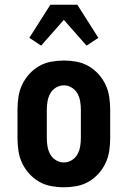

<svg xmlns="http://www.w3.org/2000/svg" viewBox="-20 -784 540 812"><path d="M250 8Q223 8 196 3Q169 -2 145.5 -15.5Q122 -29 103.5 -49.5Q85 -70 73.5 -94.5Q62 -119 58 -146Q54 -173 54 -200V-320Q54 -347 58 -374Q62 -401 73.5 -425.5Q85 -450 103.5 -470.5Q122 -491 145.5 -504.5Q169 -518 196 -523Q223 -528 250 -528Q277 -528 304 -523Q331 -518 354.5 -504.5Q378 -491 396.5 -470.5Q415 -450 426.5 -425.5Q438 -401 442 -374Q446 -347 446 -320V-200Q446 -173 442 -146Q438 -119 426.5 -94.5Q415 -70 396.5 -49.5Q378 -29 354.5 -15.5Q331 -2 304 3Q277 8 250 8ZM250 -97Q268 -97 283.5 -106.5Q299 -116 307.5 -131.5Q316 -147 319 -164.5Q322 -182 322 -200V-320Q322 -338 319 -355.5Q316 -373 307.5 -388.5Q299 -404 283.5 -413.5Q268 -423 250 -423Q232 -423 216.5 -413.5Q201 -404 192.5 -388.5Q184 -373 181 -355.5Q178 -338 178 -320V-200Q178 -182 181 -164.5Q184 -147 192.5 -131.5Q201 -116 216.5 -106.5Q232 -97 250 -97ZM154 -591 104 -624 193 -764H307L396 -624L346 -591L250 -700Z"/></svg>

Font: Iosevka Curly Slab Extrabold
Style: Regular
Weight: 800
Monospace: yes
Designer: Belleve Invis
Foundry: Belleve Invis
Version: Version 22.1.2; ttfautohint (v1.8.4)